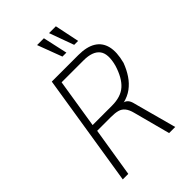

<svg xmlns="http://www.w3.org/2000/svg" viewBox="-265 -1027 1134 1134"><g transform="rotate(-45 302.5 -459.5)"><path d="M66 0 178 -705H400Q469 -705 510 -680Q551 -655 563 -606Q575 -557 556 -484Q540 -441 517 -407Q494 -373 463 -350Q432 -327 390 -317H396L400 -315Q413 -309 421 -296Q429 -283 436 -251L504 0H453L392 -230Q384 -262 369.5 -280Q355 -298 333 -304Q311 -310 277 -310H162L112 0ZM167 -353H329Q403 -353 444.5 -390Q486 -427 510 -505Q532 -587 503 -624Q474 -661 399 -661H216ZM425 -765 369 -919H426L458 -765ZM327 -765 269 -919H326L360 -765Z"/></g></svg>

Font: Nunito Sans 7pt Condensed ExtraLight
Style: Italic
Weight: 250
Width: 3
Italic angle: -9°
Designer: Vernon Adams
Foundry: Vernon Adams
Version: Version 3.101;gftools[0.9.27]